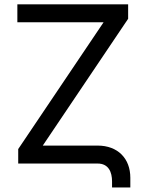

<svg xmlns="http://www.w3.org/2000/svg" viewBox="-20 -747 669 877"><path d="M59.3 -645.2H453.1L63.2 -66.1V0H425.8C476.6 0 491.8 39.8 491.8 81.7V109.4H575.3V65C575.3 -22.7 518.5 -82 425.8 -82H175.4L565.3 -661.2V-727.3H59.3Z"/></svg>

Font: Margiela Sans Text
Style: Regular
Weight: 400
Designer: Stefan Endress, Andreas Faust
Version: Version 1.100;FEAKit 1.0